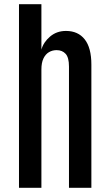

<svg xmlns="http://www.w3.org/2000/svg" viewBox="-20 -888 519 908"><path d="M69.8 0V-868.2H175.8V-653.3Q185.5 -688.5 216.8 -715.1Q248 -741.7 292 -741.7Q349.1 -741.7 380.6 -701.9Q412.1 -662.1 412.1 -582.5V0H306.2V-573.2Q306.2 -616.2 290.3 -633.5Q274.4 -650.9 247.6 -650.9Q227.5 -650.9 211.2 -641.1Q194.8 -631.3 185.3 -611.1Q175.8 -590.8 175.8 -559.6V0Z"/></svg>

Font: Antonio Medium
Style: Regular
Weight: 500
Designer: Vernon Adams
Foundry: Vernon Adams
Version: Version 1.002